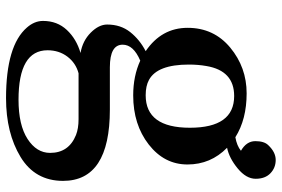

<svg xmlns="http://www.w3.org/2000/svg" viewBox="-166 -476 915 623"><g transform="rotate(90 291.5 -164.5)"><path d="M335.4 -63.5Q566.9 -63.5 566.9 88.4Q566.9 179.2 489.3 226.3Q411.6 273.4 298.8 273.4Q127.9 273.4 69.3 205.6Q47.9 181.2 47.9 153.3Q47.9 107.4 77.1 76.2Q106.4 44.9 151.9 31.7Q112.3 24.9 85.9 -1.5Q59.6 -27.8 59.6 -54.7Q59.6 -98.6 84.2 -129.6Q108.9 -160.6 146 -179.7Q70.3 -231 70.3 -315.9Q70.3 -400.9 134.5 -454.1Q198.7 -507.3 283 -507.3Q367.2 -507.3 425.3 -470.7Q453.1 -475.6 469.2 -488.8Q438 -506.8 438 -535.4Q438 -564 450.7 -577.1Q473.6 -601.6 499 -601.6Q524.4 -601.6 542.2 -584.5Q560.1 -567.4 560.1 -536.6Q560.1 -505.9 526.6 -478.3Q493.2 -450.7 459.5 -443.8Q513.7 -390.6 513.7 -315.4Q513.7 -240.2 449 -189.7Q384.3 -139.2 289.6 -139.2Q226.6 -139.2 176.8 -162.1Q125 -140.1 125 -105Q125 -63.5 198.2 -63.5ZM289.1 -179.7Q394.5 -179.7 394.5 -323.2Q394.5 -466.8 291.5 -466.8Q209.5 -466.8 194.3 -377Q189.5 -350.1 189.5 -319.8Q189.5 -217.3 239.3 -190.4Q258.8 -179.7 289.1 -179.7ZM143.1 138.7Q143.1 232.9 303.7 232.9Q385.7 232.9 430.9 203.6Q476.1 174.3 476.1 130.4Q476.1 69.8 418 46.4Q397 38.1 366.7 38.1H217.8Q184.6 46.9 163.8 74.2Q143.1 101.6 143.1 138.7Z"/></g></svg>

Font: Cantata One
Style: Regular
Weight: 400
Designer: Joana Maria Correia da Silva
Foundry: Joana Maria Correia da Silva
Version: Version 1.002